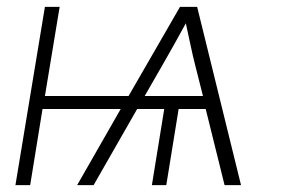

<svg xmlns="http://www.w3.org/2000/svg" viewBox="-20 -540 840 560"><path d="M25 0 111 -520H154L111 -260H355L505 -520H555L683 0H635L580 -222H501L465 0H423L459 -222H380L253 0H205L332 -222H104L68 0ZM572 -260 550 -347Q542 -378 535.5 -409.5Q529 -441 522 -472Q505 -441 487.5 -409.5Q470 -378 452 -347L402 -260Z"/></svg>

Font: Iosevka Aile Extralight
Style: Italic
Weight: 200
Italic angle: -9°
Designer: Belleve Invis
Foundry: Belleve Invis
Version: Version 31.1.0; ttfautohint (v1.8.4)